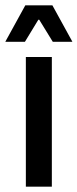

<svg xmlns="http://www.w3.org/2000/svg" viewBox="-34 -704 292 724"><path d="M161.5 0H63.5V-489H161.5ZM-13.5 -547.5 61.5 -684H163.5L238.5 -547.5V-546.5H165L114 -629.5H110.5L60 -546.5H-13.5Z"/></svg>

Font: Anek Malayalam Medium Medium
Style: Regular
Weight: 500
Version: Version 1.003